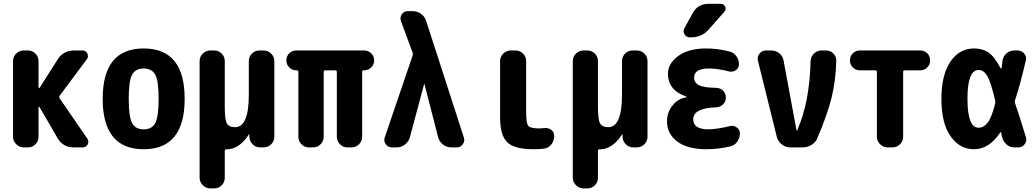

<svg xmlns="http://www.w3.org/2000/svg" viewBox="-20 -790 5540 1029"><path d="M299.8 -262.7 448.2 -46.9Q458 -32.2 449.7 -16.1Q441.4 0 422.9 0H375Q318.4 0 289.1 -48.8L191.4 -216.8Q190.4 -217.8 188.5 -217.3Q186.5 -216.8 186.5 -214.8V-56.6Q186.5 -33.2 169.9 -16.6Q153.3 0 129.9 0H107.4Q84 0 66.9 -17.1Q49.8 -34.2 49.8 -56.6V-462.9Q49.8 -486.3 66.9 -502.9Q84 -519.5 107.4 -519.5H129.9Q153.3 -519.5 169.9 -502.9Q186.5 -486.3 186.5 -462.9V-321.3Q186.5 -319.3 189 -318.8Q191.4 -318.4 192.4 -319.3L289.1 -471.7Q319.3 -519.5 377 -519.5H422.9Q439.5 -519.5 447.8 -503.9Q456.1 -488.3 446.3 -473.6L299.8 -277.3Q294.9 -269.5 299.8 -262.7Z M688 -130.4Q706.1 -96.7 750 -96.7Q793.9 -96.7 812 -130.4Q830.1 -164.1 830.1 -260.3Q830.1 -356.4 812 -389.6Q793.9 -422.9 750 -422.9Q706.1 -422.9 688 -389.6Q669.9 -356.4 669.9 -260.3Q669.9 -164.1 688 -130.4ZM530.3 -260.3Q530.3 -530.3 750 -530.3Q969.7 -530.3 969.7 -260.3Q969.7 9.8 750 9.8Q530.3 9.8 530.3 -260.3Z M1392.6 -519.5Q1416 -519.5 1433.1 -502.9Q1450.2 -486.3 1450.2 -462.9V-56.6Q1450.2 -33.2 1433.1 -16.6Q1416 0 1392.6 0H1375Q1350.6 0 1334 -16.6Q1317.4 -33.2 1316.4 -56.6V-69.3Q1316.4 -70.3 1315.4 -70.3Q1313.5 -70.3 1313.5 -69.3Q1289.1 -30.3 1258.8 -10.3Q1228.5 9.8 1200.2 9.8H1194.3Q1185.5 9.8 1184.6 18.6V163.1Q1184.6 186.5 1168 203.1Q1151.4 219.7 1127.9 219.7H1107.4Q1084 219.7 1066.9 202.6Q1049.8 185.5 1049.8 163.1V-462.9Q1049.8 -486.3 1066.9 -502.9Q1084 -519.5 1107.4 -519.5H1127.9Q1151.4 -519.5 1168 -502.9Q1184.6 -486.3 1184.6 -462.9V-219.7Q1184.6 -149.4 1195.8 -128.9Q1207 -108.4 1240.2 -108.4Q1313.5 -108.4 1313.5 -283.2V-462.9Q1313.5 -486.3 1330.1 -502.9Q1346.7 -519.5 1370.1 -519.5Z M1930.7 -519.5Q1954.1 -519.5 1969.7 -503.9Q1985.4 -488.3 1985.4 -466.3Q1985.4 -444.3 1969.7 -428.7Q1954.1 -413.1 1930.7 -413.1H1928.7Q1920.9 -413.1 1920.9 -405.3V-56.6Q1920.9 -33.2 1903.8 -16.6Q1886.7 0 1864.3 0H1841.8Q1818.4 0 1801.8 -17.1Q1785.2 -34.2 1785.2 -56.6V-404.3Q1785.2 -413.1 1776.4 -413.1H1723.6Q1714.8 -413.1 1714.8 -404.3V-56.6Q1714.8 -33.2 1697.8 -16.6Q1680.7 0 1658.2 0H1635.7Q1612.3 0 1595.7 -17.1Q1579.1 -34.2 1579.1 -56.6V-405.3Q1579.1 -413.1 1571.3 -413.1H1568.4Q1545.9 -413.1 1530.3 -428.7Q1514.6 -444.3 1514.6 -465.8Q1514.6 -489.3 1530.3 -504.4Q1545.9 -519.5 1568.4 -519.5Z M2264.6 -675.8 2465.8 -53.7Q2472.7 -34.2 2460.4 -17.1Q2448.2 0 2426.8 0H2399.4Q2374 0 2354 -15.6Q2334 -31.2 2328.1 -54.7L2254.9 -338.9Q2254.9 -339.8 2253.9 -339.8Q2252.9 -339.8 2252.9 -338.9L2176.8 -54.7Q2169.9 -30.3 2149.9 -15.1Q2129.9 0 2105.5 0H2081.1Q2059.6 0 2047.4 -17.1Q2035.2 -34.2 2042 -53.7L2191.4 -492.2Q2194.3 -500 2191.4 -507.8L2128.9 -676.8Q2122.1 -695.3 2133.3 -712.9Q2144.5 -730.5 2166 -730.5H2190.4Q2216.8 -730.5 2237.3 -715.3Q2257.8 -700.2 2264.6 -675.8Z M2894.5 -103.5Q2917 -106.4 2933.6 -94.7Q2950.2 -83 2950.2 -61.5Q2950.2 -35.2 2934.6 -15.6Q2918.9 3.9 2894.5 6.8Q2869.1 9.8 2839.8 9.8Q2737.3 9.8 2698.7 -27.3Q2660.2 -64.5 2660.2 -160.2V-462.9Q2660.2 -486.3 2677.2 -502.9Q2694.3 -519.5 2716.8 -519.5H2743.2Q2766.6 -519.5 2783.2 -502.9Q2799.8 -486.3 2799.8 -462.9V-190.4Q2799.8 -129.9 2811 -115.7Q2822.3 -101.6 2870.1 -101.6Q2877 -101.6 2894.5 -103.5Z M3392.6 -519.5Q3416 -519.5 3433.1 -502.9Q3450.2 -486.3 3450.2 -462.9V-56.6Q3450.2 -33.2 3433.1 -16.6Q3416 0 3392.6 0H3375Q3350.6 0 3334 -16.6Q3317.4 -33.2 3316.4 -56.6V-69.3Q3316.4 -70.3 3315.4 -70.3Q3313.5 -70.3 3313.5 -69.3Q3289.1 -30.3 3258.8 -10.3Q3228.5 9.8 3200.2 9.8H3194.3Q3185.5 9.8 3184.6 18.6V163.1Q3184.6 186.5 3168 203.1Q3151.4 219.7 3127.9 219.7H3107.4Q3084 219.7 3066.9 202.6Q3049.8 185.5 3049.8 163.1V-462.9Q3049.8 -486.3 3066.9 -502.9Q3084 -519.5 3107.4 -519.5H3127.9Q3151.4 -519.5 3168 -502.9Q3184.6 -486.3 3184.6 -462.9V-219.7Q3184.6 -149.4 3195.8 -128.9Q3207 -108.4 3240.2 -108.4Q3313.5 -108.4 3313.5 -283.2V-462.9Q3313.5 -486.3 3330.1 -502.9Q3346.7 -519.5 3370.1 -519.5Z M3892.6 -114.3Q3912.1 -119.1 3928.7 -106.9Q3945.3 -94.7 3945.3 -75.2Q3945.3 -49.8 3930.7 -29.8Q3916 -9.8 3891.6 -4.9Q3828.1 9.8 3764.6 9.8Q3664.1 9.8 3609.4 -31.7Q3554.7 -73.2 3554.7 -139.6Q3554.7 -188.5 3585 -225.6Q3615.2 -262.7 3659.2 -268.6Q3660.2 -268.6 3660.2 -269.5Q3660.2 -271.5 3658.2 -272.5Q3560.5 -305.7 3559.6 -394.5Q3559.6 -449.2 3614.7 -489.7Q3669.9 -530.3 3764.6 -530.3Q3825.2 -530.3 3887.7 -514.6Q3912.1 -508.8 3926.3 -489.3Q3940.4 -469.7 3940.4 -445.3Q3940.4 -425.8 3923.8 -414.1Q3907.2 -402.3 3886.7 -407.2Q3827.1 -422.9 3780.3 -422.9Q3700.2 -422.9 3700.2 -375Q3700.2 -346.7 3725.6 -333.5Q3751 -320.3 3818.4 -319.3Q3840.8 -318.4 3855.5 -303.7Q3870.1 -289.1 3870.1 -267.1Q3870.1 -245.1 3855 -230.5Q3839.8 -215.8 3818.4 -214.8Q3695.3 -210.9 3695.3 -150.4Q3695.3 -97.7 3775.4 -96.7Q3824.2 -97.7 3892.6 -114.3ZM3777.3 -769.5H3842.8Q3859.4 -769.5 3866.2 -754.9Q3873 -740.2 3862.3 -727.5L3778.3 -631.8Q3741.2 -589.8 3682.6 -589.8H3676.8Q3658.2 -589.8 3648.4 -606.4Q3638.7 -623 3648.4 -639.6L3692.4 -719.7Q3719.7 -769.5 3777.3 -769.5Z M4406.2 -519.5Q4430.7 -519.5 4446.8 -502.9Q4462.9 -486.3 4461.9 -462.9Q4459 -357.4 4437 -267.6Q4415 -177.7 4361.3 -51.8Q4352.5 -27.3 4329.6 -13.7Q4306.6 0 4281.2 0H4214.8Q4190.4 0 4170.4 -15.6Q4150.4 -31.2 4143.6 -54.7L4042 -464.8Q4037.1 -486.3 4050.8 -502.9Q4064.5 -519.5 4085 -519.5H4113.3Q4138.7 -519.5 4157.2 -503.9Q4175.8 -488.3 4179.7 -463.9L4249 -90.8Q4249 -89.8 4250 -89.8Q4252 -89.8 4252 -90.8Q4319.3 -241.2 4324.2 -462.9Q4325.2 -486.3 4342.3 -502.9Q4359.4 -519.5 4381.8 -519.5Z M4912.1 -519.5Q4934.6 -519.5 4949.7 -504.4Q4964.8 -489.3 4964.8 -465.8Q4964.8 -443.4 4949.2 -428.2Q4933.6 -413.1 4912.1 -413.1H4829.1Q4820.3 -413.1 4820.3 -404.3V-56.6Q4820.3 -33.2 4803.2 -16.6Q4786.1 0 4762.7 0H4737.3Q4713.9 0 4696.8 -17.1Q4679.7 -34.2 4679.7 -56.6V-404.3Q4679.7 -413.1 4671.9 -413.1H4587.9Q4565.4 -413.1 4550.3 -428.7Q4535.2 -444.3 4535.2 -465.8Q4535.2 -489.3 4550.8 -504.4Q4566.4 -519.5 4587.9 -519.5Z M5313.5 -235.4Q5315.4 -244.1 5313.5 -252Q5290 -351.6 5271 -383.3Q5252 -415 5224.6 -415Q5165 -415 5165 -260.3Q5165 -105.5 5224.6 -105.5Q5252 -105.5 5273.4 -132.8Q5294.9 -160.2 5313.5 -235.4ZM5419.9 -237.3Q5442.4 -173.8 5478.5 -53.7Q5484.4 -34.2 5471.7 -17.1Q5459 0 5438.5 0H5417Q5391.6 0 5374 -16.1Q5356.4 -32.2 5350.6 -55.7Q5349.6 -59.6 5347.7 -67.4Q5345.7 -75.2 5345.7 -79.1Q5345.7 -81.1 5343.8 -81.5Q5341.8 -82 5340.8 -80.1Q5281.2 9.8 5200.2 9.8Q5123 9.8 5074.2 -60.1Q5025.4 -129.9 5025.4 -259.8Q5025.4 -387.7 5073.2 -459Q5121.1 -530.3 5200.2 -530.3Q5245.1 -530.3 5276.9 -509.3Q5308.6 -488.3 5342.8 -423.8Q5343.8 -422.9 5345.7 -422.9Q5347.7 -422.9 5347.7 -424.8Q5348.6 -430.7 5350.1 -443.8Q5351.6 -457 5352.5 -462.9Q5355.5 -487.3 5373.5 -503.4Q5391.6 -519.5 5417 -519.5H5432.6Q5455.1 -519.5 5469.2 -502.9Q5483.4 -486.3 5477.5 -464.8Q5448.2 -337.9 5419.9 -252.9Q5417 -245.1 5419.9 -237.3Z"/></svg>

Font: Rounded Mgen+ 2m bold
Style: Bold
Weight: 700
Designer: [Source Han Sans]
Ryoko NISHIZUKA  (kana & ideographs); Paul D. Hunt (Latin, Greek & Cyrillic); Wenlong ZHANG  (bopomofo
Version: Version 1.059.20150602